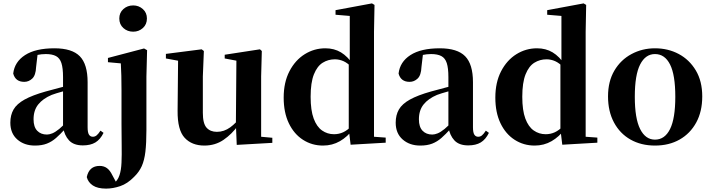

<svg xmlns="http://www.w3.org/2000/svg" viewBox="-20 -842 4201 1133"><path d="M186 17Q123 17 82 -19Q41 -55 41 -118Q41 -163 60 -196Q79 -229 125 -254.5Q171 -280 249 -302Q288 -313 338.5 -326Q389 -339 429 -349V-323Q389 -313 349 -302Q309 -291 285 -282Q233 -260 205.5 -225.5Q178 -191 178 -138Q178 -93 199.5 -70.5Q221 -48 257 -48Q271 -48 288.5 -55Q306 -62 329.5 -81Q353 -100 385 -136L402 -81H364Q336 -50 311 -28Q286 -6 256.5 5.5Q227 17 186 17ZM469 16Q415 16 387.5 -13.5Q360 -43 352 -92V-95V-387Q352 -440 342.5 -469.5Q333 -499 310.5 -511Q288 -523 250 -523Q225 -523 198.5 -517.5Q172 -512 135 -498L202 -523L193 -446Q191 -398 170.5 -378.5Q150 -359 123 -359Q71 -359 58 -408Q66 -477 128 -517Q190 -557 301 -557Q405 -557 451 -510Q497 -463 497 -357V-91Q497 -60 505 -47.5Q513 -35 528 -35Q540 -35 550 -43Q560 -51 573 -71L591 -58Q572 -19 543 -1.5Q514 16 469 16Z M606 271Q556 271 528 252.5Q500 234 492 203Q506 137 568 137Q593 137 611 150Q629 163 643 192L671 244V250H652V242Q662 232 670.5 221Q679 210 685 192Q695 163 697 117.5Q699 72 698 14Q697 -44 697 -108V-309Q697 -358 696 -395.5Q695 -433 693 -468L617 -475V-500L830 -556L848 -546L844 -390V-74Q844 2 838 53Q832 104 816.5 138.5Q801 173 771 202Q732 242 689 256.5Q646 271 606 271ZM766 -655Q732 -655 708 -676.5Q684 -698 684 -733Q684 -767 708 -788.5Q732 -810 766 -810Q799 -810 823 -788.5Q847 -767 847 -733Q847 -698 823 -676.5Q799 -655 766 -655Z M1186 17Q1112 17 1069.5 -29Q1027 -75 1028 -188L1031 -501L1062 -478L959 -497V-524L1170 -551L1183 -541L1177 -391V-176Q1177 -113 1199 -88.5Q1221 -64 1260 -64Q1302 -64 1338.5 -90.5Q1375 -117 1403 -157L1439 -103H1386Q1349 -51 1299.5 -17Q1250 17 1186 17ZM1377 13 1372 -108V-111L1375 -484L1306 -497V-519L1514 -551L1525 -541L1521 -391V-35L1587 -29V1Z M1886 17Q1821 17 1768 -17Q1715 -51 1684.5 -114.5Q1654 -178 1654 -266Q1654 -356 1688 -421.5Q1722 -487 1778 -522Q1834 -557 1900 -557Q1952 -557 1992 -533Q2032 -509 2066 -458H2075L2057 -443Q2032 -470 2007 -481Q1982 -492 1956 -492Q1917 -492 1884.5 -472Q1852 -452 1832.5 -403.5Q1813 -355 1813 -271Q1813 -191 1831 -142.5Q1849 -94 1880.5 -72Q1912 -50 1951 -50Q1980 -50 2005 -61.5Q2030 -73 2054 -98L2075 -80H2064Q2031 -35 1986 -9Q1941 17 1886 17ZM2049 12 2038 -79V-81V-464L2044 -476V-748L1960 -755V-782L2175 -822L2190 -813L2187 -655V-35L2256 -30V0Z M2460 17Q2397 17 2356 -19Q2315 -55 2315 -118Q2315 -163 2334 -196Q2353 -229 2399 -254.5Q2445 -280 2523 -302Q2562 -313 2612.5 -326Q2663 -339 2703 -349V-323Q2663 -313 2623 -302Q2583 -291 2559 -282Q2507 -260 2479.5 -225.5Q2452 -191 2452 -138Q2452 -93 2473.5 -70.5Q2495 -48 2531 -48Q2545 -48 2562.5 -55Q2580 -62 2603.5 -81Q2627 -100 2659 -136L2676 -81H2638Q2610 -50 2585 -28Q2560 -6 2530.5 5.5Q2501 17 2460 17ZM2743 16Q2689 16 2661.5 -13.5Q2634 -43 2626 -92V-95V-387Q2626 -440 2616.5 -469.5Q2607 -499 2584.5 -511Q2562 -523 2524 -523Q2499 -523 2472.5 -517.5Q2446 -512 2409 -498L2476 -523L2467 -446Q2465 -398 2444.5 -378.5Q2424 -359 2397 -359Q2345 -359 2332 -408Q2340 -477 2402 -517Q2464 -557 2575 -557Q2679 -557 2725 -510Q2771 -463 2771 -357V-91Q2771 -60 2779 -47.5Q2787 -35 2802 -35Q2814 -35 2824 -43Q2834 -51 2847 -71L2865 -58Q2846 -19 2817 -1.5Q2788 16 2743 16Z M3135 17Q3070 17 3017 -17Q2964 -51 2933.5 -114.5Q2903 -178 2903 -266Q2903 -356 2937 -421.5Q2971 -487 3027 -522Q3083 -557 3149 -557Q3201 -557 3241 -533Q3281 -509 3315 -458H3324L3306 -443Q3281 -470 3256 -481Q3231 -492 3205 -492Q3166 -492 3133.5 -472Q3101 -452 3081.5 -403.5Q3062 -355 3062 -271Q3062 -191 3080 -142.5Q3098 -94 3129.5 -72Q3161 -50 3200 -50Q3229 -50 3254 -61.5Q3279 -73 3303 -98L3324 -80H3313Q3280 -35 3235 -9Q3190 17 3135 17ZM3298 12 3287 -79V-81V-464L3293 -476V-748L3209 -755V-782L3424 -822L3439 -813L3436 -655V-35L3505 -30V0Z M3845 17Q3763 17 3700.5 -18.5Q3638 -54 3603 -119.5Q3568 -185 3568 -273Q3568 -362 3605.5 -425.5Q3643 -489 3706.5 -523Q3770 -557 3845 -557Q3922 -557 3985 -523.5Q4048 -490 4086 -426.5Q4124 -363 4124 -273Q4124 -184 4088.5 -119Q4053 -54 3990.5 -18.5Q3928 17 3845 17ZM3845 -18Q3903 -18 3934 -80.5Q3965 -143 3965 -271Q3965 -400 3934 -461.5Q3903 -523 3845 -523Q3789 -523 3757.5 -461.5Q3726 -400 3726 -271Q3726 -143 3757.5 -80.5Q3789 -18 3845 -18Z"/></svg>

Font: Noto Serif KR ExtraLight ExtraBold
Style: Regular
Weight: 800
Version: Version 2.003-H1;hotconv 1.1.1;makeotfexe 2.6.0